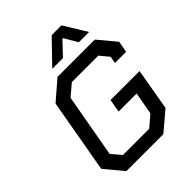

<svg xmlns="http://www.w3.org/2000/svg" viewBox="-251 -1035 1165 1165"><g transform="rotate(-45 332.0 -452.0)"><path d="M42 -118 126 -594 249 -700H569L664 -586L651 -513H555L563 -558L515 -616H288L215 -554L142 -146L194 -84H420L491 -145L517 -289H362L377 -373H626L579 -103L457 0H140ZM403 -904H487L577 -757H489L439 -842H433L353 -757H261Z"/></g></svg>

Font: Chakra Petch Medium
Style: Italic
Weight: 500
Italic angle: -10°
Designer: Katatrad Aksorn Co.,Ltd.
Foundry: Cadson Demak Co.,Ltd.
Version: Version 1.000; ttfautohint (v1.6)